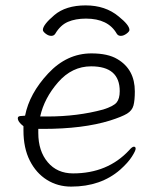

<svg xmlns="http://www.w3.org/2000/svg" viewBox="-20 -679 583 712"><path d="M185 -554Q180 -546 170 -546Q160 -546 149.5 -554Q139 -562 139 -568Q139 -587 181.5 -623Q224 -659 297.5 -659Q371 -659 420 -618Q460 -586 460 -568Q460 -562 449 -554Q438 -546 428 -546Q418 -546 413 -554Q381 -610 299 -610Q260 -610 232 -598Q204 -586 185 -554ZM67 -211Q46 -227 46 -241Q46 -249 60 -249Q61 -249 73 -250Q89 -332 158.5 -406.5Q228 -481 319 -481Q380 -481 415 -460Q480 -422 480 -340Q480 -307 475 -288Q470 -269 451 -257.5Q432 -246 388 -232Q288 -201 140 -201H122V-186Q122 -119 157 -77.5Q192 -36 251 -36Q379 -36 459 -122Q470 -135 476.5 -135Q483 -135 483 -127.5Q483 -120 469 -98Q455 -76 426 -50Q354 13 244 13Q194 13 154 -12Q114 -37 90.5 -83.5Q67 -130 67 -195ZM155 -247Q268 -247 363 -273Q401 -285 412.5 -299Q424 -313 424 -341Q424 -433 318 -433Q247 -433 195.5 -374Q144 -315 129 -247H135Z"/></svg>

Font: LXGW WenKai Light
Style: Regular
Weight: 300
Designer: LXGW / Fontworks Inc.
Foundry: LXGW / Fontworks Inc.
Version: Version 1.501; October 10, 2024